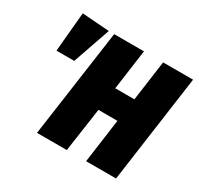

<svg xmlns="http://www.w3.org/2000/svg" viewBox="-150 -893 1117 1077"><g transform="rotate(30 408.5 -354.5)"><path d="M401 0H208L306 -696H499L463 -436H587L623 -696H817L720 0H526L565 -284H442ZM95 -709 271 -696 187 -454H72Z"/></g></svg>

Font: Fira Sans Condensed Black
Style: Italic
Weight: 900
Width: 3
Italic angle: -8°
Designer: Carrois Corporate & Edenspiekermann AG
Foundry: Carrois Corporate GbR & Edenspiekermann AG
Version: Version 4.203